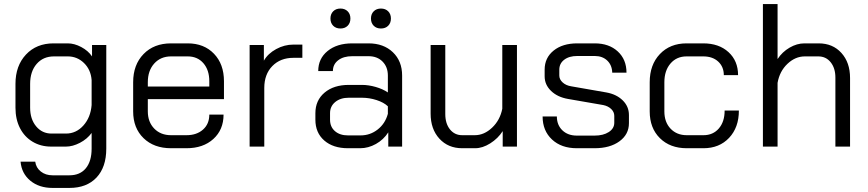

<svg xmlns="http://www.w3.org/2000/svg" viewBox="-20 -720 4265 943"><path d="M81 74H153Q157 104 180.5 122.5Q204 141 238 141H321Q373 141 401.5 106.5Q430 72 430 10V-67Q408 -37 372.5 -18.5Q337 0 304 0H231Q180 0 140 -24Q100 -48 78 -91Q56 -134 56 -191V-308Q56 -397 107.5 -452Q159 -507 243 -507H313Q345 -507 379 -489Q413 -471 432 -443V-499H502V10Q502 101 454 152Q406 203 321 203H238Q172 203 129 167.5Q86 132 81 74ZM304 -64Q354 -64 389.5 -103.5Q425 -143 430 -204V-327Q426 -378 392.5 -410.5Q359 -443 313 -443H245Q192 -443 160 -406Q128 -369 128 -308V-191Q128 -135 157.5 -99.5Q187 -64 233 -64Z M634 -173V-316Q634 -402 685 -454.5Q736 -507 820 -507H902Q982 -507 1031 -456Q1080 -405 1080 -321V-233H706V-173Q706 -121 737.5 -88.5Q769 -56 820 -56H896Q946 -56 977 -83.5Q1008 -111 1008 -157H1078Q1078 -83 1028 -37.5Q978 8 896 8H820Q736 8 685 -41.5Q634 -91 634 -173ZM1008 -295V-321Q1008 -376 979 -409.5Q950 -443 902 -443H820Q769 -443 737.5 -408Q706 -373 706 -316V-295Z M1206 -499H1276V-422Q1296 -457 1336.5 -479Q1377 -501 1421 -501H1465V-436H1421Q1357 -436 1317.5 -395.5Q1278 -355 1278 -288V0H1206Z M1529 -132V-164Q1529 -227 1574 -265Q1619 -303 1693 -303H1757Q1790 -303 1825 -293Q1860 -283 1885 -266V-349Q1885 -391 1859 -417.5Q1833 -444 1790 -444H1710Q1667 -444 1641 -424Q1615 -404 1615 -371H1543Q1543 -432 1589 -469.5Q1635 -507 1710 -507H1790Q1864 -507 1909.5 -463.5Q1955 -420 1955 -349V0H1887V-70Q1864 -34 1826.5 -13Q1789 8 1749 8H1689Q1616 8 1572.5 -30Q1529 -68 1529 -132ZM1751 -55Q1798 -55 1835 -84Q1872 -113 1885 -161V-198Q1865 -217 1829.5 -228.5Q1794 -240 1757 -240H1693Q1652 -240 1626.5 -219Q1601 -198 1601 -164V-132Q1601 -97 1625 -76Q1649 -55 1689 -55ZM1603 -629Q1603 -651 1616.5 -664.5Q1630 -678 1652 -678Q1674 -678 1687.5 -664.5Q1701 -651 1701 -629Q1701 -607 1687.5 -593.5Q1674 -580 1652 -580Q1630 -580 1616.5 -593.5Q1603 -607 1603 -629ZM1802 -629Q1802 -651 1815.5 -664.5Q1829 -678 1851 -678Q1873 -678 1886.5 -664.5Q1900 -651 1900 -629Q1900 -607 1886.5 -593.5Q1873 -580 1851 -580Q1829 -580 1815.5 -593.5Q1802 -607 1802 -629Z M2095 -162V-499H2167V-160Q2167 -113 2190 -84.5Q2213 -56 2250 -56H2312Q2358 -56 2397 -93Q2436 -130 2447 -186V-499H2519V0H2449V-76Q2426 -40 2388 -16Q2350 8 2314 8H2250Q2181 8 2138 -39Q2095 -86 2095 -162Z M2645 -148H2715Q2715 -106 2742 -80Q2769 -54 2813 -54H2900Q2943 -54 2970 -71.5Q2997 -89 2997 -117V-151Q2997 -170 2982 -184.5Q2967 -199 2943 -204L2770 -234Q2718 -243 2686.5 -273.5Q2655 -304 2655 -345V-378Q2655 -436 2699 -471.5Q2743 -507 2815 -507H2901Q2971 -507 3014 -467.5Q3057 -428 3057 -363H2987Q2986 -400 2962.5 -422.5Q2939 -445 2901 -445H2815Q2775 -445 2751 -426.5Q2727 -408 2727 -378V-349Q2727 -330 2743.5 -315Q2760 -300 2786 -296L2958 -266Q3008 -257 3038.5 -227Q3069 -197 3069 -155V-115Q3069 -60 3022.5 -26Q2976 8 2900 8H2813Q2737 8 2691 -35Q2645 -78 2645 -148Z M3171 -173V-316Q3171 -402 3221 -454.5Q3271 -507 3352 -507H3434Q3511 -507 3558 -464Q3605 -421 3605 -351H3535Q3535 -392 3507.5 -417.5Q3480 -443 3434 -443H3352Q3303 -443 3273 -408Q3243 -373 3243 -316V-173Q3243 -120 3273.5 -88Q3304 -56 3353 -56H3435Q3482 -56 3510.5 -89Q3539 -122 3539 -177H3609Q3609 -94 3561 -43Q3513 8 3435 8H3353Q3271 8 3221 -41.5Q3171 -91 3171 -173Z M3727 -700H3799V-430Q3822 -465 3858 -486Q3894 -507 3931 -507H4001Q4070 -507 4112.5 -460Q4155 -413 4155 -337V0H4083V-339Q4083 -385 4060 -414Q4037 -443 3999 -443H3933Q3886 -443 3847.5 -406.5Q3809 -370 3799 -313V0H3727Z"/></svg>

Font: Stavian Regular
Style: Regular
Weight: 400
Version: Version 1.000; ttfautohint (v1.6)